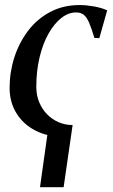

<svg xmlns="http://www.w3.org/2000/svg" viewBox="-20 -546 459 780"><path d="M239.5 10Q173.5 10 124 -15.5Q74.5 -41 46.8 -86Q19 -131 19 -188.5Q19 -252.5 38.2 -312.5Q57.5 -372.5 94 -420.8Q130.5 -469 183.5 -497.2Q236.5 -525.5 303.5 -525.5Q330 -525.5 361.2 -520Q392.5 -514.5 415.5 -504L383.5 -391L363.5 -392Q351.5 -432.5 341.5 -455Q331.5 -477.5 319.5 -486.5Q307.5 -495.5 289 -495.5Q258 -495.5 229 -472.8Q200 -450 177 -409.2Q154 -368.5 140.8 -313.2Q127.5 -258 127.5 -193Q127.5 -159 139.2 -130.8Q151 -102.5 171.2 -81.8Q191.5 -61 218.2 -49.5Q245 -38 275 -38ZM176 -24 275 -38 238.5 214.5H142.5Z"/></svg>

Font: Merriweather 120pt
Style: Italic
Weight: 400
Italic angle: -7.8°
Version: Version 2.101